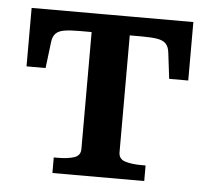

<svg xmlns="http://www.w3.org/2000/svg" viewBox="-43 -556 661 602"><g transform="rotate(5 287.5 -255.0)"><path d="M287 -451V-510H542V-326H482L472 -408Q470 -426 461 -435.5Q452 -445 433.5 -448Q415 -451 385 -451ZM288 -451H190Q160 -451 141.5 -448Q123 -445 114 -435.5Q105 -426 103 -408L93 -326H33V-510H288ZM347 -83Q347 -62 367.5 -55.5Q388 -49 419 -49H432V0H143V-49H156Q187 -49 207 -55.5Q227 -62 227 -83V-510H347Z"/></g></svg>

Font: Roboto Serif 36pt Medium
Style: Regular
Weight: 500
Designer: Greg Gazdowicz
Foundry: Commercial Type
Version: Version 1.008